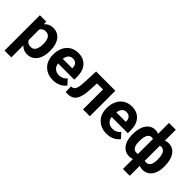

<svg xmlns="http://www.w3.org/2000/svg" viewBox="66 -1679 2811 2811"><g transform="rotate(45 1471.5 -273.5)"><path d="M54.2 0ZM529.8 -259.3Q529.8 -137.2 474.4 -63.7Q418.9 9.8 324.7 9.8Q244.6 9.8 195.3 -45.9V203.1H54.2V-528.3H185.1L189.9 -476.6Q241.2 -538.1 323.7 -538.1Q421.4 -538.1 475.6 -465.8Q529.8 -393.6 529.8 -266.6ZM388.7 -269.5Q388.7 -343.3 362.5 -383.3Q336.4 -423.3 286.6 -423.3Q220.2 -423.3 195.3 -372.6V-156.2Q221.2 -104 287.6 -104Q388.7 -104 388.7 -269.5Z M598.1 0ZM860.4 9.8Q744.1 9.8 671.1 -61.5Q598.1 -132.8 598.1 -251.5V-265.1Q598.1 -344.7 628.9 -407.5Q659.7 -470.2 716.1 -504.2Q772.5 -538.1 844.7 -538.1Q953.1 -538.1 1015.4 -469.7Q1077.6 -401.4 1077.6 -275.9V-218.3H741.2Q748 -166.5 782.5 -135.3Q816.9 -104 869.6 -104Q951.2 -104 997.1 -163.1L1066.4 -85.4Q1034.7 -40.5 980.5 -15.4Q926.3 9.8 860.4 9.8ZM844.2 -423.8Q802.2 -423.8 776.1 -395.5Q750 -367.2 742.7 -314.5H939V-325.7Q938 -372.6 913.6 -398.2Q889.2 -423.8 844.2 -423.8Z M1617.2 -528.3V0H1476.1V-414.1H1351.6L1342.8 -251Q1334.5 -120.6 1291.5 -61Q1248.5 -1.5 1163.6 0H1115.7L1114.3 -114.7L1131.8 -116.2Q1169.9 -119.1 1187.5 -161.1Q1205.1 -203.1 1209.5 -304.2L1219.2 -528.3Z M1707 0ZM1969.2 9.8Q1853 9.8 1780 -61.5Q1707 -132.8 1707 -251.5V-265.1Q1707 -344.7 1737.8 -407.5Q1768.6 -470.2 1825 -504.2Q1881.3 -538.1 1953.6 -538.1Q2062 -538.1 2124.3 -469.7Q2186.5 -401.4 2186.5 -275.9V-218.3H1850.1Q1856.9 -166.5 1891.4 -135.3Q1925.8 -104 1978.5 -104Q2060.1 -104 2106 -163.1L2175.3 -85.4Q2143.6 -40.5 2089.4 -15.4Q2035.2 9.8 1969.2 9.8ZM1953.1 -423.8Q1911.1 -423.8 1885 -395.5Q1858.9 -367.2 1851.6 -314.5H2047.9V-325.7Q2046.9 -372.6 2022.5 -398.2Q1998 -423.8 1953.1 -423.8Z M2245.6 -260.3Q2245.6 -387.7 2297.6 -462.9Q2349.6 -538.1 2440.9 -538.1Q2476.6 -538.1 2505.9 -523.9V-750H2647V-523.4Q2677.2 -538.1 2713.9 -538.1Q2805.7 -538.1 2857.7 -463.1Q2909.7 -388.2 2909.7 -250Q2909.7 -130.4 2857.4 -60.3Q2805.2 9.8 2714.8 9.8Q2677.2 9.8 2647 -3.9V203.1H2505.9V-3.4Q2476.6 9.8 2439.9 9.8Q2354.5 9.8 2302.7 -54.2Q2251 -118.2 2246.1 -229.5ZM2768.1 -260.3Q2768.1 -339.4 2744.1 -381.6Q2720.2 -423.8 2676.8 -423.8Q2663.1 -423.8 2647 -420.4V-106.4Q2660.6 -103.5 2677.7 -103.5Q2760.7 -103.5 2767.6 -229.5ZM2386.7 -250Q2386.7 -104 2476.1 -104Q2494.6 -104 2505.9 -106.4V-420.4Q2489.7 -423.8 2477.1 -423.8Q2433.6 -423.8 2410.2 -382.6Q2386.7 -341.3 2386.7 -250Z"/></g></svg>

Font: Roboto
Style: Bold
Weight: 700
Designer: Google
Version: Version 2.134; 2016; ttfautohint (v1.6)